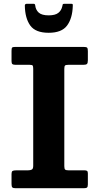

<svg xmlns="http://www.w3.org/2000/svg" viewBox="-20 -999 528 1019"><path d="M321.3 -633Q321.3 -647.2 325.1 -651.1Q329 -655 343.3 -655H422.5Q436 -655 441.1 -659.2Q446.3 -663.5 446.3 -679V-727.5Q446.3 -741.7 442.4 -745.9Q438.5 -750 423.8 -750H61.3Q48 -750 44.6 -746.6Q41.2 -743.2 41.2 -729.2V-674.5Q41.2 -662.2 45.9 -658.6Q50.5 -655 63 -655H137.5Q151.2 -655 153.8 -650.5Q156.3 -646 156.3 -633V-119.3Q156.3 -103 148.8 -99Q141.3 -95 127.5 -95H66.5Q51.7 -95 46.5 -91.6Q41.2 -88.3 41.2 -75.8V-22Q41.2 -8.5 45.6 -4.3Q50 0 63.7 0H423.8Q437.3 0 441.8 -3.8Q446.3 -7.5 446.3 -20.5V-78.5Q446.3 -88.3 442.4 -91.6Q438.5 -95 428.8 -95H344.3Q330.5 -95 325.9 -98.9Q321.3 -102.8 321.3 -117ZM238.3 -825Q307.3 -825 335.8 -863.2Q364.3 -901.5 366.3 -967Q366.8 -974.5 365.5 -976.8Q364.3 -979 356.3 -979H322.8Q313.8 -979 312.9 -975.3Q312 -971.5 310.3 -964.5Q305.8 -943.5 289.3 -930.5Q272.8 -917.5 238.3 -917.5Q201.8 -917.5 185.5 -932.1Q169.3 -946.8 166.8 -971Q166 -979 157.8 -979H123.3Q111.8 -979 111.8 -969.5Q112.8 -902.5 140.5 -863.7Q168.3 -825 238.3 -825Z"/></svg>

Font: Besley
Style: Regular
Weight: 400
Designer: Owen Earl
Foundry: indestructible type*
Version: Version 4.000